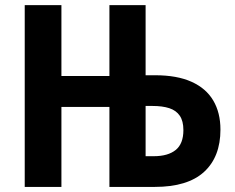

<svg xmlns="http://www.w3.org/2000/svg" viewBox="-20 -734 923 754"><path d="M77.1 0V-713.9H221.2V-435.5H409.7V-713.9H551.8V-438.5H588.9Q675.3 -438.5 732.2 -412.8Q789.1 -387.2 817.4 -339.4Q845.7 -291.5 845.7 -225.1Q845.7 -117.7 781.2 -58.8Q716.8 0 587.9 0H409.7V-314H221.2V0ZM551.8 -120.6H584Q639.6 -120.6 669.9 -145Q700.2 -169.4 700.2 -223.1Q700.2 -258.8 686 -279.5Q671.9 -300.3 645 -309.1Q618.2 -317.9 578.6 -317.9H551.8Z"/></svg>

Font: Open Sans SemiCondensed
Style: Bold
Weight: 700
Width: 4
Designer: Monotype Design Team
Foundry: Monotype Imaging Inc.
Version: Version 3.003